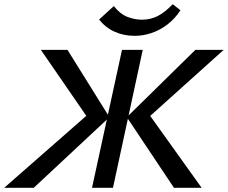

<svg xmlns="http://www.w3.org/2000/svg" viewBox="-53 -896 1087 916"><path d="M-33 0 397 -377 381 -311 142 -658H269L469 -337L108 0ZM386 0 529 -658H628L486 0ZM777 0 552 -337 879 -658H1014L628 -311L640 -376L909 0ZM589 -725Q537 -725 493 -745Q449 -765 420 -803L490 -867Q521 -828 556 -815Q591 -802 624 -802Q665 -802 699.5 -819.5Q734 -837 771 -876L808 -847Q781 -806 745.5 -779Q710 -752 670 -738.5Q630 -725 589 -725Z"/></svg>

Font: Ysabeau SemiBold
Style: Italic
Weight: 600
Italic angle: -12°
Designer: Christian Thalmann (Catharsis Fonts)
Version: Version 2.002